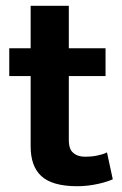

<svg xmlns="http://www.w3.org/2000/svg" viewBox="-20 -644 422 664"><path d="M345 -477V-381H218V-161C218 -138 223 -123 234 -115C244 -106 258 -102 275 -102C288 -102 302 -103 316 -106C330 -109 341 -112 350 -117L370 -24C359 -19 342 -13 319 -8C296 -3 272 0 247 0C189 0 148 -12 123 -35C98 -58 86 -92 86 -138V-381H12V-477H86V-624H218V-477Z"/></svg>

Font: Holmes&Hills Bold
Style: Bold
Weight: 500
Designer: Noopur Datye, Girish Dalvi, Yashodeep Gholap, Pallavi Karambelkar
Foundry: Ek Type
Version: ""